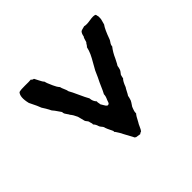

<svg xmlns="http://www.w3.org/2000/svg" viewBox="-106 -572 687 687"><g transform="rotate(-45 237.5 -228.5)"><path d="M253 -20 234 -23Q234 -25 231 -25L210 -64Q208 -69 203 -77Q198 -85 196 -88L193 -91V-96Q180 -122 179 -129Q178 -132 173.5 -137Q169 -142 168 -146Q165 -157 158 -164Q159 -168 157 -173Q155 -178 155 -181Q154 -184 150.5 -188Q147 -192 146 -195Q145 -200 142.5 -209Q140 -218 139 -222Q132 -238 124 -247Q123 -250 119.5 -254.5Q116 -259 113.5 -263.5Q111 -268 111 -274Q92 -302 89 -304Q79 -324 70 -337Q67 -347 50 -381Q41 -418 54 -432Q65 -435 84 -434.5Q103 -434 114 -435Q117 -430 124 -429Q125 -428 132 -413.5Q139 -399 144 -394Q144 -389 155 -365Q161 -351 169 -342Q170 -336 174.5 -326.5Q179 -317 180 -310Q186 -300 197 -275.5Q208 -251 215 -239Q216 -223 226 -213Q225 -209 226.5 -203.5Q228 -198 228 -195Q230 -193 232.5 -188Q235 -183 237.5 -180Q240 -177 243 -175Q248 -175 250 -177Q252 -179 253.5 -184Q255 -189 256 -191Q262 -203 262 -213Q265 -217 281 -254Q288 -267 300 -295Q304 -303 313.5 -319Q323 -335 329 -348Q335 -361 338 -375Q341 -377 344 -382.5Q347 -388 349 -389Q354 -408 357 -410Q359 -423 365 -429Q368 -431 374.5 -432.5Q381 -434 384 -435Q394 -432 414 -435.5Q434 -439 442 -435Q442 -433 443 -432Q444 -431 444 -430Q443 -429 444 -427.5Q445 -426 445 -425V-414Q445 -410 442.5 -402Q440 -394 439 -389Q429 -376 415 -337Q414 -334 409 -327Q404 -320 404 -313Q391 -297 381 -274Q370 -252 368 -250Q368 -249 367 -243.5Q366 -238 365 -236Q364 -231 354 -219Q354 -218 352.5 -213Q351 -208 351 -205Q343 -198 335 -176Q332 -172 327 -162Q322 -152 319 -148Q318 -141 314 -129Q313 -126 302 -110Q301 -107 299 -102.5Q297 -98 296 -93.5Q295 -89 295 -83Q289 -77 278 -55Q275 -51 270.5 -40.5Q266 -30 262 -25Q255 -23 253 -20Z"/></g></svg>

Font: FuturaRenner
Style: Regular
Weight: 400
Designer: Bastien Sozeau
Foundry: NBR — Bastien Sozeau
Version: Version 2.001;PS 002.001;hotconv 1.0.88;makeotf.lib2.5.64775